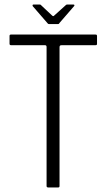

<svg xmlns="http://www.w3.org/2000/svg" viewBox="-20 -825 469 845"><path d="M192 0Q189 0 187 -1.5Q185 -3 185 -6V-618Q185 -622 183.5 -624Q182 -626 178 -626H29Q26 -626 24 -627.5Q22 -629 22 -632V-667Q22 -670 23.5 -671.5Q25 -673 29 -673H399Q404 -673 405.5 -671.5Q407 -670 407 -666V-633Q407 -629 405.5 -627.5Q404 -626 399 -626H251Q246 -626 244 -624Q242 -622 242 -617V-6Q242 0 236 0ZM196 -719Q191 -719 189 -723L124 -798Q123 -800 123.5 -802.5Q124 -805 127 -805H155Q160 -805 162 -801L210 -756Q215 -752 218 -756L268 -801Q271 -805 275 -805H303Q307 -805 307.5 -802.5Q308 -800 306 -798L241 -723Q240 -719 235 -719Z"/></svg>

Font: Glory Thin Light
Style: Regular
Weight: 300
Version: Version 1.011